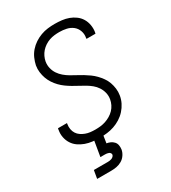

<svg xmlns="http://www.w3.org/2000/svg" viewBox="-228 -856 1056 1189"><g transform="rotate(-30 300.0 -261.5)"><path d="M251 8Q225 8 198.5 5Q172 2 148.5 -6.5Q125 -15 104.5 -29Q84 -43 70.5 -64Q57 -85 52 -110.5Q47 -136 52 -162Q52 -165 52.5 -167.5Q53 -170 54 -173H118Q118 -171 117.5 -169Q117 -167 117 -166Q114 -148 117 -130.5Q120 -113 129 -99Q138 -85 152 -75.5Q166 -66 182 -60Q198 -54 215.5 -52Q233 -50 251 -50Q269 -50 287.5 -52Q306 -54 324 -60Q342 -66 359 -76Q376 -86 389.5 -100Q403 -114 411.5 -131.5Q420 -149 423 -167Q427 -191 421.5 -213.5Q416 -236 403.5 -255Q391 -274 374 -288Q357 -302 337.5 -313.5Q318 -325 298 -335.5Q278 -346 258.5 -357.5Q239 -369 221 -382Q203 -395 187.5 -411Q172 -427 159.5 -446Q147 -465 139.5 -486Q132 -507 129 -530.5Q126 -554 130 -578Q135 -602 145.5 -626Q156 -650 173.5 -670Q191 -690 213 -704.5Q235 -719 259.5 -728Q284 -737 309 -740Q334 -743 358 -743Q384 -743 409.5 -740Q435 -737 458 -728.5Q481 -720 500.5 -705.5Q520 -691 532.5 -670.5Q545 -650 549.5 -624.5Q554 -599 550 -574Q549 -571 548.5 -568.5Q548 -566 548 -564H483Q484 -565 484 -567Q484 -569 484 -571Q489 -596 480.5 -620Q472 -644 453 -659Q434 -674 409 -679.5Q384 -685 358 -685Q341 -685 323 -683Q305 -681 287.5 -675Q270 -669 254 -658.5Q238 -648 225.5 -634Q213 -620 205 -603Q197 -586 194 -569Q190 -545 195.5 -522Q201 -499 213.5 -480.5Q226 -462 243 -447.5Q260 -433 279.5 -421.5Q299 -410 319 -399.5Q339 -389 358 -377.5Q377 -366 395 -353Q413 -340 428.5 -324Q444 -308 457 -289.5Q470 -271 477.5 -250Q485 -229 488 -205.5Q491 -182 487 -158Q483 -132 471 -108Q459 -84 441 -64Q423 -44 400 -29.5Q377 -15 352 -6.5Q327 2 301.5 5Q276 8 251 8ZM107 220 117 162H217Q224 162 231 161Q238 160 244.5 157.5Q251 155 256.5 150Q262 145 264 138Q264 138 264 138Q264 138 264 138Q265 131 261 125.5Q257 120 251 117.5Q245 115 238.5 114Q232 113 225 113H192L211 0H276L267 58Q281 60 294 66Q307 72 316.5 82.5Q326 93 328.5 107.5Q331 122 329 137Q326 156 314 174Q302 192 284 202.5Q266 213 246.5 216.5Q227 220 207 220Z"/></g></svg>

Font: Iosevka Curly Light Extended
Style: Italic
Weight: 300
Width: 7
Italic angle: -9°
Monospace: yes
Designer: Belleve Invis
Foundry: Belleve Invis
Version: Version 11.1.0; ttfautohint (v1.8.3)